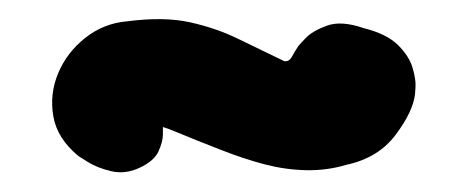

<svg xmlns="http://www.w3.org/2000/svg" viewBox="-20 -420 482 198"><path d="M124 -247Q109 -240 94.5 -243.5Q80 -247 70.5 -253Q61 -259 61 -259Q39 -277 35 -300Q31 -323 40 -344.5Q49 -366 68 -381Q87 -396 111 -398Q149 -403 176 -397Q203 -391 225.5 -380Q248 -369 273 -357Q278 -356 281 -361.5Q284 -367 288 -373Q288 -373 295 -380.5Q302 -388 317 -393.5Q332 -399 355 -391Q379 -385 390.5 -373.5Q402 -362 405.5 -350Q409 -338 408.5 -330.5Q408 -323 408 -323Q406 -305 388 -281Q370 -257 337 -250Q317 -244 295.5 -244.5Q274 -245 253 -250.5Q232 -256 209 -265Q196 -270 183.5 -275Q171 -280 161.5 -284Q152 -288 148 -289Q148 -289 148 -281.5Q148 -274 143.5 -264Q139 -254 124 -247Z"/></svg>

Font: Sour Gummy Black ExtraBold
Style: Regular
Weight: 800
Version: Version 1.000